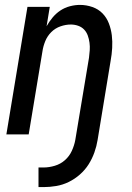

<svg xmlns="http://www.w3.org/2000/svg" viewBox="-20 -548 540 783"><path d="M137 215V135H158Q180 135 203.5 128Q227 121 245 105Q263 89 273 67Q283 45 287 23L343 -313Q345 -328 346 -343.5Q347 -359 345 -374Q343 -389 338 -403Q333 -417 323 -427.5Q313 -438 298.5 -443Q284 -448 269 -448Q248 -448 226.5 -440.5Q205 -433 189 -417Q173 -401 164.5 -380Q156 -359 153 -338L97 0H6L92 -520H183L170 -441Q180 -459 194 -476Q208 -493 226 -505Q244 -517 265 -522.5Q286 -528 306 -528Q332 -528 356.5 -519.5Q381 -511 398 -493.5Q415 -476 424 -452.5Q433 -429 436 -404Q439 -379 437.5 -352.5Q436 -326 431 -299L378 23Q374 48 365 73.5Q356 99 341.5 122Q327 145 306 163.5Q285 182 260.5 194Q236 206 209.5 210.5Q183 215 158 215Z"/></svg>

Font: Iosevka Medium
Style: Italic
Weight: 500
Italic angle: -9°
Monospace: yes
Designer: Belleve Invis
Foundry: Belleve Invis
Version: Version 32.5.0; ttfautohint (v1.8.4)